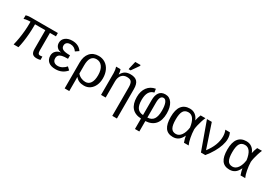

<svg xmlns="http://www.w3.org/2000/svg" viewBox="38 -1857 4489 3169"><g transform="rotate(30 2282.5 -272.5)"><path d="M549.8 9.8Q493.7 9.8 468.8 -17.8Q443.8 -45.4 443.8 -110.8V-464.4H247.6V-429.2Q247.6 -355 241.7 -278.3Q235.8 -201.7 225.3 -130.4Q214.8 -59.1 199.7 0H107.9Q125 -67.4 137 -140.6Q148.9 -213.9 155.3 -286.9Q161.6 -359.9 161.6 -425.3V-464.4Q140.1 -464.4 114.7 -461.9Q89.4 -459.5 68.4 -455.3Q47.4 -451.2 38.6 -446.3V-514.2Q50.3 -520 76.4 -524.2Q102.5 -528.3 127.9 -528.3H646V-464.4H531.7V-129.9Q531.7 -92.8 542 -75.7Q552.2 -58.6 577.6 -59.1Q588.4 -59.6 598.6 -60.8Q608.9 -62 619.6 -63V0Q581.5 9.8 549.8 9.8Z M912.6 -55.7Q955.1 -55.7 995.8 -77.4Q1036.6 -99.1 1065.4 -134.3L1116.7 -85.4Q1037.6 9.8 906.7 9.8Q818.4 9.8 771.2 -30.8Q724.1 -71.3 724.1 -144Q724.1 -197.8 760.5 -233.9Q796.9 -270 853 -275.4V-276.4Q801.3 -282.2 770.8 -315.4Q740.2 -348.6 740.2 -397Q740.2 -460.4 789.8 -499.3Q839.4 -538.1 919.9 -538.1Q1042.5 -538.1 1103.5 -447.8L1041 -404.8Q996.6 -472.7 920.4 -472.7Q876 -472.7 852.5 -451.9Q829.1 -431.2 829.1 -395Q829.1 -350.6 867.2 -330.1Q904.8 -309.1 1003.9 -309.1V-243.2Q928.7 -243.2 892.1 -233.9Q855 -224.6 835.2 -203.4Q815.4 -182.1 815.4 -145.5Q815.4 -103 841.6 -79.3Q867.7 -55.7 912.6 -55.7Z M1664.6 -252Q1664.6 -174.8 1637.5 -115.7Q1610.4 -56.6 1562.5 -23.4Q1514.6 9.8 1451.2 9.8Q1397.5 9.8 1358.4 -6.8Q1319.3 -23.4 1288.1 -60.1H1286.1Q1287.1 -45.4 1287.6 -30.5Q1288.1 -15.6 1288.1 0V207.5H1200.2V-283.7Q1200.2 -403.3 1259.3 -470.9Q1318.4 -538.6 1422.4 -538.6Q1491.7 -538.6 1547.4 -503.4Q1603 -467.8 1633.8 -402.1Q1664.6 -336.4 1664.6 -252ZM1570.3 -255.9Q1570.3 -357.9 1528.6 -415.8Q1486.8 -473.6 1416.5 -473.6Q1288.1 -473.6 1288.1 -281.7V-127Q1314.9 -93.3 1356 -74.2Q1397 -55.2 1439.9 -55.2Q1502 -55.2 1536.1 -106.9Q1570.3 -158.7 1570.3 -255.9Z M2195.8 -352.1V207H2107.4V-335Q2107.4 -406.2 2085.4 -438.2Q2063.5 -470.2 1998.5 -470.2Q1935.1 -470.2 1898.4 -426.8Q1861.8 -383.3 1861.8 -306.2V0H1773.9V-415.5Q1773.9 -475.6 1756.3 -528.3H1839.4Q1847.7 -509.3 1852.8 -483.6Q1857.9 -458 1857.9 -438H1859.4Q1889.6 -492.7 1929.4 -515.4Q1969.2 -538.1 2028.3 -538.1Q2115.2 -538.1 2155.5 -494.9Q2195.8 -451.7 2195.8 -352.1ZM2092.3 -735.4 1994.1 -594.7H1957.5V-610.8L1991.2 -753.4H2092.3Z M2867.2 -275.9Q2867.2 -143.1 2805.4 -70.6Q2743.7 2 2623 8.8V207.5H2540V8.8Q2421.9 3.4 2362.1 -66.4Q2302.2 -136.2 2302.2 -266.1Q2302.2 -378.9 2356.7 -451.7Q2411.1 -524.4 2507.3 -540L2517.6 -473.6Q2394.5 -446.8 2394.5 -264.2Q2394.5 -160.2 2430.4 -111.1Q2466.3 -62 2540 -58.1V-341.3Q2540 -435.5 2577.6 -487.3Q2615.2 -539.1 2692.4 -539.1Q2773.9 -539.1 2820.6 -467.8Q2867.2 -396.5 2867.2 -275.9ZM2774.9 -276.9Q2774.9 -370.6 2753.7 -422.4Q2732.4 -474.1 2693.4 -474.1Q2623 -474.1 2623 -342.8V-58.1Q2702.1 -61.5 2738.5 -114.7Q2774.9 -168 2774.9 -276.9Z M3320.8 -115.7Q3290 -49.3 3247.3 -19.8Q3204.6 9.8 3145.5 9.8Q3045.4 9.8 2998.3 -57.6Q2951.2 -125 2951.2 -261.7Q2951.2 -400.4 3004.2 -469.2Q3057.1 -538.1 3159.2 -538.1Q3220.7 -538.1 3264.4 -505.4Q3308.1 -472.7 3330.1 -413.6H3331.1Q3341.8 -470.2 3366.7 -528.3H3458.5Q3442.4 -494.1 3427.5 -447.8Q3412.6 -401.4 3402.3 -356.2Q3392.1 -311 3389.2 -278.8Q3391.6 -200.7 3406 -125.5Q3420.4 -50.3 3443.4 0H3354Q3342.3 -29.8 3333.7 -64.7Q3325.2 -99.6 3322.8 -115.7ZM3043.5 -264.6Q3043.5 -156.2 3071.3 -107.2Q3099.1 -58.1 3163.6 -58.1Q3222.2 -58.1 3262.5 -114.5Q3302.7 -170.9 3315.4 -266.6Q3286.6 -473.1 3168.9 -473.1Q3102.5 -473.1 3073 -424.1Q3043.5 -375 3043.5 -264.6Z M3949.2 -413.1Q3949.2 -356.4 3926.5 -287.6Q3903.8 -218.8 3861.6 -145Q3819.3 -71.3 3760.7 0H3677.7L3487.3 -528.3H3579.6L3731.4 -75.2Q3861.3 -244.6 3861.3 -408.7Q3861.3 -475.6 3837.4 -528.3H3923.8Q3949.2 -481 3949.2 -413.1Z M4398.9 -115.7Q4368.2 -49.3 4325.4 -19.8Q4282.7 9.8 4223.6 9.8Q4123.5 9.8 4076.4 -57.6Q4029.3 -125 4029.3 -261.7Q4029.3 -400.4 4082.3 -469.2Q4135.3 -538.1 4237.3 -538.1Q4298.8 -538.1 4342.5 -505.4Q4386.2 -472.7 4408.2 -413.6H4409.2Q4419.9 -470.2 4444.8 -528.3H4536.6Q4520.5 -494.1 4505.6 -447.8Q4490.7 -401.4 4480.5 -356.2Q4470.2 -311 4467.3 -278.8Q4469.7 -200.7 4484.1 -125.5Q4498.5 -50.3 4521.5 0H4432.1Q4420.4 -29.8 4411.9 -64.7Q4403.3 -99.6 4400.9 -115.7ZM4121.6 -264.6Q4121.6 -156.2 4149.4 -107.2Q4177.2 -58.1 4241.7 -58.1Q4300.3 -58.1 4340.6 -114.5Q4380.9 -170.9 4393.6 -266.6Q4364.7 -473.1 4247.1 -473.1Q4180.7 -473.1 4151.1 -424.1Q4121.6 -375 4121.6 -264.6Z"/></g></svg>

Font: Arimo Nerd Font
Style: Regular
Weight: 400
Designer: Steve Matteson
Foundry: Monotype Imaging Inc.
Version: Version 1.33;Nerd Fonts 3.2.1